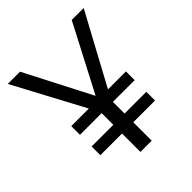

<svg xmlns="http://www.w3.org/2000/svg" viewBox="-197 -840 966 966"><g transform="rotate(-45 286.0 -357.0)"><path d="M285.2 -358.9 470.2 -713.9H555.2L352.1 -337.9H480V-275.9H325.2V-192.9H480V-130.9H325.2V0H245.1V-130.9H90.8V-192.9H245.1V-275.9H90.8V-337.9H215.8L15.1 -713.9H102.1Z"/></g></svg>

Font: Open Sans Y to K
Style: Regular
Weight: 400
Version: Version 1.10